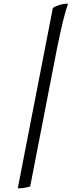

<svg xmlns="http://www.w3.org/2000/svg" viewBox="-20 -820 442 1040"><path d="M76.3 200 266.3 -777Q277.6 -785 300.2 -792.5Q322.9 -800 348.5 -800Q334.2 -759 320.2 -701.2Q306.2 -643.3 288.5 -556L143.5 190Q135 193 117.2 196.5Q99.5 200 76.3 200Z"/></svg>

Font: Texturina Medium
Style: Italic
Weight: 500
Italic angle: -11°
Designer: Guillermo Torres Carreño
Foundry: Omnibus-Type
Version: Version 1.002